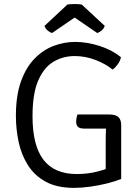

<svg xmlns="http://www.w3.org/2000/svg" viewBox="-20 -898 677 930"><path d="M566 -620.5Q561.5 -601 549.2 -585Q537 -569 525.5 -561Q490.5 -589.5 441.5 -608Q392.5 -626.5 341.5 -626.5Q286 -626.5 239.5 -599.2Q193 -572 165.2 -508.2Q137.5 -444.5 137.5 -335Q137.5 -193 190.5 -124Q243.5 -55 352.5 -55Q407.5 -55 456.2 -68.2Q505 -81.5 528.5 -93.5L567 -31Q536.5 -19 497.2 -9.2Q458 0.5 416.8 6.2Q375.5 12 338.5 12Q256 12 201.5 -17.8Q147 -47.5 115.2 -98Q83.5 -148.5 70.2 -210.5Q57 -272.5 57 -336.5Q57 -434 81.2 -502.5Q105.5 -571 146.8 -613.5Q188 -656 239.2 -675.5Q290.5 -695 344 -695Q402.5 -695 463.8 -675Q525 -655 566 -620.5ZM492 -214.5Q492 -249 493.5 -273.2Q495 -297.5 499 -315L567 -291V-31L492 -29.5ZM507.5 -343.5Q540.5 -343.5 553.8 -330.8Q567 -318 567 -291V-275H388.5Q382.5 -275 373 -276.5Q363.5 -278 356.2 -285.2Q349 -292.5 349 -309Q349 -318 350.8 -327.2Q352.5 -336.5 355 -343.5ZM376 -876 487.5 -772.5Q482.5 -759 471.8 -750Q461 -741 451 -738L341.5 -813L232 -738Q222 -741 211 -750Q200 -759 195.5 -772.5L306.5 -876Q322.5 -878.5 341.5 -878.5Q360.5 -878.5 376 -876Z"/></svg>

Font: Signika
Style: Regular
Weight: 300
Designer: Anna Giedry
Foundry: Anna Giedry
Version: Version 2.000